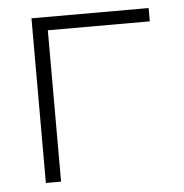

<svg xmlns="http://www.w3.org/2000/svg" viewBox="-43 -562 578 604"><g transform="rotate(-5 245.5 -260.0)"><path d="M78 -520H448V-478H126V0H78Z"/></g></svg>

Font: Mplus 1p Light
Style: Regular
Weight: 300
Version: Version 1.061